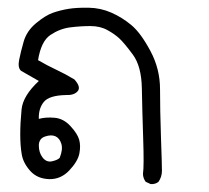

<svg xmlns="http://www.w3.org/2000/svg" viewBox="-20 -285 540 495"><path d="M368.2 189.5 355.5 183.6Q348.6 173.8 348.6 163.1Q351.6 143.6 349.1 71.3Q346.7 -1 345.7 -57.6Q344.7 -114.3 322.3 -144.5Q299.8 -174.8 287.6 -186Q275.4 -197.3 256.8 -207.5Q238.3 -217.8 212.9 -217.8Q187.5 -217.8 160.6 -214.4Q133.8 -210.9 109.9 -194.8Q85.9 -178.7 78.1 -129.9Q101.6 -116.2 125.5 -105Q149.4 -93.8 171.9 -80.1Q189.5 -60.5 180.2 -49.8Q170.9 -39.1 150.4 -40Q106.4 -39.1 92.8 -22Q79.1 -4.9 80.1 21.5Q97.7 16.6 120.6 18.6Q143.6 20.5 161.6 40Q179.7 59.6 184.1 75.2Q188.5 90.8 184.6 110.8Q180.7 130.9 158.7 154.3Q136.7 177.7 106.4 176.8Q76.2 175.8 58.1 155.8Q40 135.7 36.1 113.3Q32.2 90.8 32.2 61.5Q32.2 32.2 35.6 -2.9Q39.1 -38.1 80.1 -76.2L34.2 -102.5Q25.4 -110.4 29.3 -130.4Q33.2 -150.4 41 -177.7Q48.8 -205.1 72.8 -225.1Q96.7 -245.1 116.2 -252Q135.7 -258.8 156.7 -262.2Q177.7 -265.6 208.5 -265.1Q239.3 -264.6 267.1 -252.4Q294.9 -240.2 318.8 -220.2Q342.8 -200.2 367.7 -153.8Q392.6 -107.4 392.6 -54.7Q392.6 -2 395 68.8Q397.5 139.6 397.5 155.3Q397.5 170.9 388.7 183.6Q380.9 190.4 368.2 189.5ZM133.8 122.1Q142.6 100.6 138.2 85.9Q133.8 71.3 123 66.4Q112.3 61.5 96.2 66.9Q80.1 72.3 80.1 90.3Q80.1 108.4 89.8 121.1Q99.6 133.8 113.8 130.9Q127.9 127.9 133.8 122.1Z"/></svg>

Font: NaikaiFont
Style: Regular
Weight: 400
Version: Version 1.67